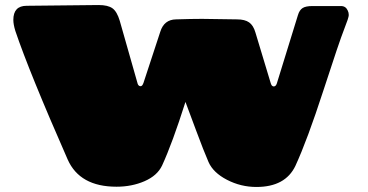

<svg xmlns="http://www.w3.org/2000/svg" viewBox="-20 -722 1463 763"><path d="M783 -647 922 -645Q953 -645 970 -633Q987 -621 995 -593L1056 -391Q1058 -383 1063 -380Q1068 -377 1073 -380Q1078 -383 1080 -390L1164 -662Q1170 -682 1182.5 -690Q1195 -698 1222 -698H1335Q1354 -698 1362 -680Q1366 -672 1366 -662Q1366 -652 1347.5 -605.5Q1329 -559 1265 -362Q1201 -165 1154 -63Q1114 21 999 21Q937 21 882 -7.5Q827 -36 808.5 -78.5Q790 -121 759.5 -203Q729 -285 717 -317Q665 -153 624 -64Q605 -24 554.5 -2Q504 20 443 20Q297 20 249 -88Q96 -436 41 -599Q33 -625 33 -643Q33 -699 86 -699L372 -702Q409 -702 427 -689Q445 -676 456 -639L526 -393Q528 -384 533 -381Q544 -375 550 -392L617 -596Q632 -644 679 -645Q741 -647 783 -647Z"/></svg>

Font: Chango
Style: Regular
Weight: 400
Designer: Manuel Lupez
Foundry: Fontstage
Version: Version 1.001